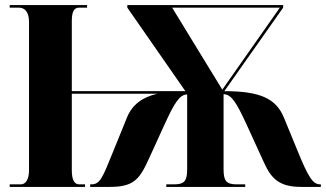

<svg xmlns="http://www.w3.org/2000/svg" viewBox="-20 -734 1280 754"><path d="M18 0H314V-10H291C271 -10 262 -30 262 -65V-366H598C538 -352 499 -323 478 -271L426 -143C382 -34 373 -10 338 -10H334V0H411C506 0 528 -30 565 -111L627 -247C666 -332 686 -363 715 -363V-70C715 -24 705 -10 663 -10H633V0H943V-10H910C868 -10 858 -24 858 -70V-364C889 -364 909 -330 947 -248L1017 -95C1046 -31 1078 0 1163 0H1240V-10H1238C1209 -10 1192 -35 1148 -143L1095 -272C1064 -348 1000 -376 861 -376L1092 -704V-714H480V-704L708 -376H262V-651C262 -689 271 -704 291 -704H322V-714H18V-704H54C76 -704 94 -689 94 -647V-65C94 -30 81 -10 62 -10H18ZM853 -382 656 -704H1079Z"/></svg>

Font: Noto Serif Display ExtraCondensed Black
Style: Regular
Weight: 900
Width: 2
Designer: Monotype Design Team
Foundry: Monotype Imaging Inc.
Version: Version 2.009